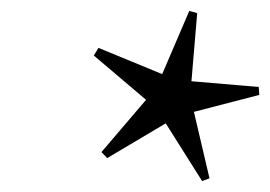

<svg xmlns="http://www.w3.org/2000/svg" viewBox="-20 -748 494 351"><path d="M363 -422 349.5 -417 283 -522.5 176 -459 165.5 -470 247 -565.5 151.5 -646.5 160 -660.5 276.5 -612.5 326 -728 340.5 -724 330 -599.5 453 -589 454 -574.5 334.5 -543.5Z"/></svg>

Font: Newsreader Display SemiBold
Style: Italic
Weight: 600
Italic angle: -17°
Designer: Hugues Gentile
Foundry: Production Type
Version: Version 1.001